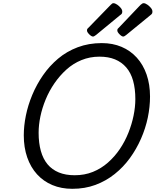

<svg xmlns="http://www.w3.org/2000/svg" viewBox="-20 -1164 975 1203"><path d="M433 19Q364 19 308 -4.5Q252 -28 212 -72Q172 -116 150.5 -178Q129 -240 129 -316Q129 -375 142 -439.5Q155 -504 182 -569Q209 -634 249.5 -692.5Q290 -751 344 -796.5Q398 -842 467 -868Q536 -894 618 -894Q686 -894 741.5 -870.5Q797 -847 837 -803Q877 -759 898.5 -697Q920 -635 920 -559Q920 -494 906 -427Q892 -360 863.5 -295Q835 -230 794 -173.5Q753 -117 698.5 -73.5Q644 -30 578 -5.5Q512 19 433 19ZM448 -66Q510 -66 562 -87Q614 -108 656.5 -145.5Q699 -183 731 -230.5Q763 -278 784.5 -332Q806 -386 817 -440Q828 -494 828 -543Q828 -608 814 -658Q800 -708 771 -741.5Q742 -775 700.5 -792Q659 -809 603 -809Q543 -809 490.5 -787.5Q438 -766 396 -728Q354 -690 321 -642Q288 -594 266 -540.5Q244 -487 233 -434Q222 -381 222 -332Q222 -268 236 -218Q250 -168 278 -134.5Q306 -101 348.5 -83.5Q391 -66 448 -66ZM563 -935Q553 -935 539 -949Q525 -963 525 -973Q525 -977 526 -980.5Q527 -984 534 -990L673 -1133Q678 -1138 682 -1141Q686 -1144 690 -1144Q701 -1144 714 -1135Q727 -1126 736.5 -1114.5Q746 -1103 746 -1092Q746 -1085 744 -1080Q742 -1075 730 -1067L582 -945Q576 -941 571.5 -938Q567 -935 563 -935ZM752 -935Q743 -935 729 -949Q715 -963 715 -973Q715 -977 716 -980.5Q717 -984 724 -990L860 -1133Q866 -1138 870.5 -1141Q875 -1144 880 -1144Q890 -1144 903 -1135Q916 -1126 925.5 -1114.5Q935 -1103 935 -1092Q935 -1085 933 -1080Q931 -1075 920 -1067L771 -945Q766 -941 761 -938Q756 -935 752 -935Z"/></svg>

Font: Playwrite HR
Style: Regular
Weight: 400
Designer: Veronika Burian, José Scaglione
Foundry: TypeTogether
Version: Version 1.002